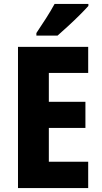

<svg xmlns="http://www.w3.org/2000/svg" viewBox="-20 -951 514 971"><path d="M426 0H71V-714H426V-582H227V-436H412V-304H227V-133H426ZM427 -921Q411 -903 383.5 -875.5Q356 -848 325.5 -820Q295 -792 271 -771H164V-784Q189 -821 213.5 -859.5Q238 -898 256 -931H427Z"/></svg>

Font: Noto Sans Kannada Condensed ExtraBold
Style: Regular
Weight: 800
Width: 3
Designer: Jelle Bosma - Monotype Design Team
Foundry: Monotype Imaging Inc.
Version: Version 2.005; ttfautohint (v1.8.4.7-5d5b)